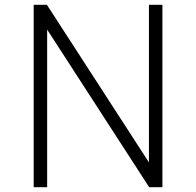

<svg xmlns="http://www.w3.org/2000/svg" viewBox="-20 -778 815 798"><path d="M655 -758V0H600L176 -655V0H120V-758H175L599 -103V-758Z"/></svg>

Font: Biryani UltraLight
Style: Regular
Weight: 250
Designer: Dan Reynolds and Mathieu Réguer
Foundry: Dan Reynolds and Mathieu Réguer
Version: Version 1.003; ttfautohint (v1.1) -l 5 -r 5 -G 72 -x 0 -D la